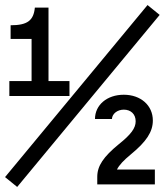

<svg xmlns="http://www.w3.org/2000/svg" viewBox="-26 -730 652 760"><path d="M-6 -29 42 10 606 -671 558 -710ZM359 0H587V-59H437C446 -77 463 -95 492 -119C553 -169 579 -208 579 -253C579 -313 531 -355 464 -355C397 -355 350 -314 350 -259H417C418 -280 439 -296 464 -296C492 -296 511 -278 511 -250C511 -223 493 -198 444 -159C383 -109 359 -73 359 -30ZM11 -350H249V-409H166V-700H112C107 -649 83 -630 16 -630V-576H99V-409H11Z"/></svg>

Font: CommitMono
Style: 500Regular
Weight: 500
Monospace: yes
Designer: Eigil Nikolajsen
Foundry: Eigil Nikolajsen
Version: Version 1.143